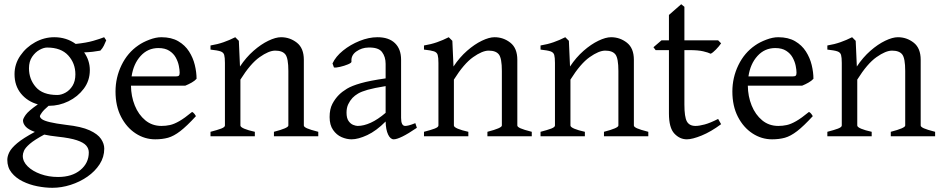

<svg xmlns="http://www.w3.org/2000/svg" viewBox="-20 -645 4462 909"><path d="M228 244.1Q193.8 244.1 156.7 236.8Q119.6 229.5 87.4 213.6Q55.2 197.8 34.9 172.6Q14.6 147.5 14.6 111.8Q14.6 94.7 24.2 75.4Q33.7 56.2 61.5 32.7Q89.4 9.3 145 -20.5Q113.8 -31.7 101.3 -45.9Q88.9 -60.1 88.9 -74.7Q88.9 -83 101.6 -101.3Q114.3 -119.6 159.2 -150.9Q109.9 -164.6 79.3 -201.9Q48.8 -239.3 48.8 -293.9Q48.8 -341.8 76.2 -381.6Q103.5 -421.4 146.5 -445.1Q189.5 -468.8 236.8 -468.8Q294.4 -468.8 338.4 -437Q389.6 -442.4 421.4 -451.7Q453.1 -460.9 473.1 -468.8L482.9 -454.1Q477.1 -440.4 471.7 -429Q466.3 -417.5 455.1 -405.3Q437 -401.9 418.9 -399.9Q400.9 -397.9 378.4 -397Q405.3 -358.4 405.3 -313Q405.3 -263.2 376.7 -225.1Q348.1 -187 304 -165.5Q259.8 -144 211.9 -144H210Q187 -124.5 178 -111.6Q168.9 -98.6 168.9 -95.7Q168.9 -87.9 179 -80.6Q189 -73.2 216.1 -66.7Q243.2 -60.1 293.9 -53.7Q365.2 -45.9 404.1 -28.1Q442.9 -10.3 458.3 12.7Q473.6 35.6 473.6 58.6Q473.6 98.6 451.7 132.6Q429.7 166.5 393.8 191.4Q357.9 216.3 314.5 230.2Q271 244.1 228 244.1ZM251 -195.3Q270 -195.3 290 -206.3Q310.1 -217.3 323.5 -239Q336.9 -260.7 336.9 -293Q336.9 -345.2 303 -382.6Q269 -419.9 203.1 -419.9Q187 -419.9 167 -408.9Q147 -397.9 132.1 -376Q117.2 -354 117.2 -321.8Q117.2 -270 149.7 -232.7Q182.1 -195.3 251 -195.3ZM254.9 192.9Q320.8 192.9 360.6 159.9Q400.4 127 400.4 76.7Q400.4 58.6 388.2 44.2Q376 29.8 344 19Q312 8.3 252.9 2Q234.9 0 219 -2.4Q203.1 -4.9 189.5 -7.8Q143.1 17.1 121.3 35.9Q99.6 54.7 93.8 68.4Q87.9 82 87.9 92.8Q87.9 120.1 111.1 142.8Q134.3 165.5 172.4 179.2Q210.4 192.9 254.9 192.9Z M714.8 14.6Q665 14.6 622.1 -13.4Q579.1 -41.5 553 -92.3Q526.9 -143.1 526.9 -211.9Q526.9 -277.8 555.4 -336.7Q584 -395.5 634.8 -430.2Q656.2 -445.3 687 -457Q717.8 -468.8 743.7 -468.8Q791.5 -468.8 823.7 -450Q856 -431.2 875 -401.4Q894 -371.6 902.3 -337.4Q910.6 -303.2 910.6 -272Q901.9 -262.2 887.2 -253.9Q872.6 -245.6 856.9 -239.3H600.1Q600.6 -189 618.2 -145.5Q635.7 -102.1 668 -75.4Q700.2 -48.8 744.6 -48.8Q765.1 -48.8 784.4 -53Q803.7 -57.1 828.6 -71.3Q853.5 -85.4 889.6 -115.2Q896 -111.8 900.9 -105.5Q905.8 -99.1 907.7 -95.2Q864.3 -47.9 833.5 -24.2Q802.7 -0.5 775.6 7.1Q748.5 14.6 714.8 14.6ZM603 -283.2H812Q823.2 -283.2 826.9 -286.9Q830.6 -290.5 830.6 -300.8Q830.6 -314 826.7 -333.5Q822.8 -353 812.3 -372.3Q801.8 -391.6 781.7 -404.5Q761.7 -417.5 730 -417.5Q679.7 -417.5 645.8 -380.1Q611.8 -342.8 603 -283.2Z M976.6 0V-21Q1008.8 -29.3 1026.9 -36.1Q1044.9 -43 1044.9 -50.8V-347.2Q1044.9 -372.6 1041.5 -384.8Q1038.1 -397 1023.9 -401.9Q1009.8 -406.7 976.6 -410.2V-429.7Q1009.8 -435.1 1038.3 -445.1Q1066.9 -455.1 1093.8 -468.8L1110.8 -451.7L1116.2 -330.1Q1145 -373.5 1180.4 -404.5Q1215.8 -435.5 1250.5 -452.1Q1285.2 -468.8 1310.5 -468.8Q1352.5 -468.8 1385.5 -442.9Q1418.5 -417 1418.5 -361.8V-50.8Q1418.5 -44.4 1433.3 -37.6Q1448.2 -30.8 1486.8 -21V0H1276.9V-21Q1345.2 -38.6 1345.2 -50.8V-309.1Q1345.2 -368.7 1331.3 -387Q1317.4 -405.3 1282.7 -405.3Q1252.9 -405.3 1209.2 -374.5Q1165.5 -343.8 1118.2 -268.1V-50.8Q1118.2 -43.5 1136.7 -35.6Q1155.3 -27.8 1186.5 -21V0Z M1644.5 14.6Q1621.1 14.6 1597.2 4.2Q1573.2 -6.3 1556.9 -29.8Q1540.5 -53.2 1540.5 -90.8Q1540.5 -128.4 1553.5 -153.1Q1566.4 -177.7 1584.5 -195.8Q1600.1 -211.4 1622.8 -225.1Q1645.5 -238.8 1688 -251Q1730.5 -263.2 1805.7 -273.9V-342.8Q1805.7 -376 1788.6 -398.7Q1771.5 -421.4 1723.6 -419.9Q1692.4 -419.4 1666.7 -401.1Q1641.1 -382.8 1644 -353.5Q1645 -347.7 1627.4 -340.3Q1609.9 -333 1589.6 -328.4Q1569.3 -323.7 1561 -325.7L1554.2 -344.7Q1569.3 -377.4 1604 -405.5Q1638.7 -433.6 1682.4 -451.2Q1726.1 -468.8 1767.1 -468.8Q1820.8 -468.8 1849.9 -440.7Q1878.9 -412.6 1878.9 -362.3V-86.9Q1878.9 -48.8 1898.4 -48.8Q1905.3 -48.8 1916 -51.5Q1926.8 -54.2 1946.3 -62L1953.6 -40Q1912.1 -11.7 1885 1.5Q1857.9 14.6 1844.2 14.6Q1828.1 14.6 1817.4 -8.1Q1806.6 -30.8 1805.7 -69.8Q1761.7 -25.4 1718.8 -5.4Q1675.8 14.6 1644.5 14.6ZM1673.3 -48.8Q1702.1 -48.8 1735.4 -64Q1768.6 -79.1 1805.7 -110.8V-237.3Q1751 -228.5 1720.9 -220Q1690.9 -211.4 1675.3 -202.1Q1659.7 -192.9 1648.9 -181.6Q1636.7 -168.5 1628.7 -151.6Q1620.6 -134.8 1620.6 -111.8Q1620.6 -85.9 1630.1 -72.3Q1639.6 -58.6 1652.3 -53.7Q1665 -48.8 1673.3 -48.8Z M1987.3 0V-21Q2019.5 -29.3 2037.6 -36.1Q2055.7 -43 2055.7 -50.8V-347.2Q2055.7 -372.6 2052.2 -384.8Q2048.8 -397 2034.7 -401.9Q2020.5 -406.7 1987.3 -410.2V-429.7Q2020.5 -435.1 2049.1 -445.1Q2077.6 -455.1 2104.5 -468.8L2121.6 -451.7L2127 -330.1Q2155.8 -373.5 2191.2 -404.5Q2226.6 -435.5 2261.2 -452.1Q2295.9 -468.8 2321.3 -468.8Q2363.3 -468.8 2396.2 -442.9Q2429.2 -417 2429.2 -361.8V-50.8Q2429.2 -44.4 2444.1 -37.6Q2459 -30.8 2497.6 -21V0H2287.6V-21Q2356 -38.6 2356 -50.8V-309.1Q2356 -368.7 2342 -387Q2328.1 -405.3 2293.5 -405.3Q2263.7 -405.3 2220 -374.5Q2176.3 -343.8 2128.9 -268.1V-50.8Q2128.9 -43.5 2147.5 -35.6Q2166 -27.8 2197.3 -21V0Z M2539.1 0V-21Q2571.3 -29.3 2589.4 -36.1Q2607.4 -43 2607.4 -50.8V-347.2Q2607.4 -372.6 2604 -384.8Q2600.6 -397 2586.4 -401.9Q2572.3 -406.7 2539.1 -410.2V-429.7Q2572.3 -435.1 2600.8 -445.1Q2629.4 -455.1 2656.2 -468.8L2673.3 -451.7L2678.7 -330.1Q2707.5 -373.5 2742.9 -404.5Q2778.3 -435.5 2813 -452.1Q2847.7 -468.8 2873 -468.8Q2915 -468.8 2948 -442.9Q2981 -417 2981 -361.8V-50.8Q2981 -44.4 2995.8 -37.6Q3010.7 -30.8 3049.3 -21V0H2839.4V-21Q2907.7 -38.6 2907.7 -50.8V-309.1Q2907.7 -368.7 2893.8 -387Q2879.9 -405.3 2845.2 -405.3Q2815.4 -405.3 2771.7 -374.5Q2728 -343.8 2680.7 -268.1V-50.8Q2680.7 -43.5 2699.2 -35.6Q2717.8 -27.8 2749 -21V0Z M3231.9 14.6Q3198.2 14.6 3172.6 -12.7Q3147 -40 3147 -107.9V-407.7H3084L3073.7 -421.4L3111.8 -454.1H3147V-574.2L3205.1 -625L3220.2 -612.8V-454.1H3379.9L3394 -439.9Q3384.8 -426.3 3369.6 -410.6Q3354.5 -395 3344.7 -390.6Q3333 -396.5 3309.1 -402.1Q3285.2 -407.7 3245.6 -407.7H3220.2V-149.9Q3220.2 -91.3 3231.9 -70.1Q3243.7 -48.8 3272.9 -48.8Q3290 -48.8 3315.9 -55.7Q3341.8 -62.5 3379.9 -82L3394 -57.1Q3346.2 -21.5 3302 -3.4Q3257.8 14.6 3231.9 14.6Z M3635.3 14.6Q3585.4 14.6 3542.5 -13.4Q3499.5 -41.5 3473.4 -92.3Q3447.3 -143.1 3447.3 -211.9Q3447.3 -277.8 3475.8 -336.7Q3504.4 -395.5 3555.2 -430.2Q3576.7 -445.3 3607.4 -457Q3638.2 -468.8 3664.1 -468.8Q3711.9 -468.8 3744.1 -450Q3776.4 -431.2 3795.4 -401.4Q3814.5 -371.6 3822.8 -337.4Q3831.1 -303.2 3831.1 -272Q3822.3 -262.2 3807.6 -253.9Q3793 -245.6 3777.3 -239.3H3520.5Q3521 -189 3538.6 -145.5Q3556.2 -102.1 3588.4 -75.4Q3620.6 -48.8 3665 -48.8Q3685.5 -48.8 3704.8 -53Q3724.1 -57.1 3749 -71.3Q3773.9 -85.4 3810.1 -115.2Q3816.4 -111.8 3821.3 -105.5Q3826.2 -99.1 3828.1 -95.2Q3784.7 -47.9 3753.9 -24.2Q3723.1 -0.5 3696 7.1Q3668.9 14.6 3635.3 14.6ZM3523.4 -283.2H3732.4Q3743.7 -283.2 3747.3 -286.9Q3751 -290.5 3751 -300.8Q3751 -314 3747.1 -333.5Q3743.2 -353 3732.7 -372.3Q3722.2 -391.6 3702.1 -404.5Q3682.1 -417.5 3650.4 -417.5Q3600.1 -417.5 3566.2 -380.1Q3532.2 -342.8 3523.4 -283.2Z M3897 0V-21Q3929.2 -29.3 3947.3 -36.1Q3965.3 -43 3965.3 -50.8V-347.2Q3965.3 -372.6 3961.9 -384.8Q3958.5 -397 3944.3 -401.9Q3930.2 -406.7 3897 -410.2V-429.7Q3930.2 -435.1 3958.7 -445.1Q3987.3 -455.1 4014.2 -468.8L4031.2 -451.7L4036.6 -330.1Q4065.4 -373.5 4100.8 -404.5Q4136.2 -435.5 4170.9 -452.1Q4205.6 -468.8 4231 -468.8Q4272.9 -468.8 4305.9 -442.9Q4338.9 -417 4338.9 -361.8V-50.8Q4338.9 -44.4 4353.8 -37.6Q4368.7 -30.8 4407.2 -21V0H4197.3V-21Q4265.6 -38.6 4265.6 -50.8V-309.1Q4265.6 -368.7 4251.7 -387Q4237.8 -405.3 4203.1 -405.3Q4173.3 -405.3 4129.6 -374.5Q4085.9 -343.8 4038.6 -268.1V-50.8Q4038.6 -43.5 4057.1 -35.6Q4075.7 -27.8 4106.9 -21V0Z"/></svg>

Font: David Libre
Style: Regular
Weight: 400
Designer: Ismar David, J. Victor Gaultney, Annie Olsen and Meir Sadan
Foundry: Monotype Imaging Inc. & SIL International
Version: Version 1.100; ttfautohint (v1.8.4.7-5d5b)